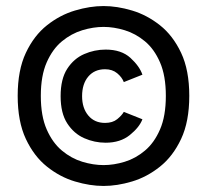

<svg xmlns="http://www.w3.org/2000/svg" viewBox="-20 -666 690 635"><path d="M322.5 -51Q277.5 -51 228 -65.8Q178.5 -80.5 135.5 -114.8Q92.5 -149 65.5 -206.5Q38.5 -264 38.5 -349Q38.5 -434 65.5 -491.2Q92.5 -548.5 135.5 -582.5Q178.5 -616.5 228 -631.2Q277.5 -646 322.5 -646Q367.5 -646 416.8 -631.2Q466 -616.5 509 -582.5Q552 -548.5 579 -491.2Q606 -434 606 -349Q606 -264 579 -206.5Q552 -149 509 -114.8Q466 -80.5 416.8 -65.8Q367.5 -51 322.5 -51ZM322.5 -120Q356.5 -120 392.5 -131Q428.5 -142 459.2 -167.8Q490 -193.5 509.2 -237.8Q528.5 -282 528.5 -349Q528.5 -415.5 509.2 -459.8Q490 -504 459.2 -529.5Q428.5 -555 392.5 -566Q356.5 -577 322.5 -577Q288.5 -577 252.2 -566Q216 -555 185 -529.5Q154 -504 134.5 -459.8Q115 -415.5 115 -349Q115 -282 134.5 -237.8Q154 -193.5 185 -167.8Q216 -142 252.2 -131Q288.5 -120 322.5 -120ZM329.5 -194Q292.5 -194 258.5 -209Q224.5 -224 202.5 -257.8Q180.5 -291.5 180.5 -348Q180.5 -405 202.5 -438.8Q224.5 -472.5 258.5 -487.2Q292.5 -502 329.5 -502Q381.5 -502 411.5 -474.5Q441.5 -447 451 -419L389.5 -394.5Q383.5 -410.5 367.5 -423.8Q351.5 -437 327.5 -437Q292.5 -437 272 -412.8Q251.5 -388.5 251.5 -348Q251.5 -308.5 272 -284Q292.5 -259.5 327.5 -259.5Q352.5 -259.5 367.8 -272Q383 -284.5 389.5 -296L451 -271.5Q441 -245 409.5 -219.5Q378 -194 329.5 -194Z"/></svg>

Font: Trispace Medium
Style: Regular
Weight: 500
Designer: Tyler Finck
Foundry: Etcetera Type Company
Version: Version 1.210; ttfautohint (v1.8.3)